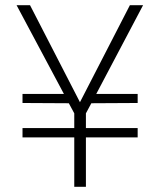

<svg xmlns="http://www.w3.org/2000/svg" viewBox="-20 -722 614 742"><path d="M267 -284 246 -323 67 -324V-359H227L44 -702H96L289 -327L482 -702H533L352 -359H512V-324L333 -323L312 -284V-227H512V-191H312V0H267V-191H67V-227H267Z"/></svg>

Font: Poppins ExtraLight
Style: Regular
Weight: 275
Designer: Ninad Kale (Devanagari), Jonny Pinhorn (Latin)
Foundry: Indian Type Foundry
Version: Version 3.200;PS 1.000;hotconv 16.6.54;makeotf.lib2.5.65590